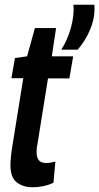

<svg xmlns="http://www.w3.org/2000/svg" viewBox="-20 -778 418 808"><path d="M213 -98 205 -9Q165 10 117 10Q77 10 50.5 -10.5Q24 -31 24 -83Q24 -97 26 -118Q28 -139 31 -157L78 -449H28L43 -534L94 -541L127 -660H216L198 -541H288L272 -448H182L137 -168Q135 -159 134.5 -151.5Q134 -144 134 -137Q134 -115 143.5 -103.5Q153 -92 175 -92Q184 -92 193 -93.5Q202 -95 213 -98ZM238 -569Q265 -611 279 -663.5Q293 -716 289 -758H377Q381 -708 361 -658Q341 -608 307 -569Z"/></svg>

Font: Georama Condensed SemiBold
Style: Italic
Weight: 600
Width: 3
Italic angle: -9°
Designer: Jean-Baptiste Levee
Foundry: Production Type
Version: Version 1.000